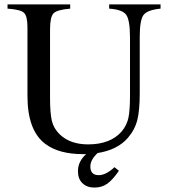

<svg xmlns="http://www.w3.org/2000/svg" viewBox="-20 -682 762 867"><path d="M497 73 517 89Q489 130 464.5 147.5Q440 165 406 165Q373 165 352.5 145.5Q332 126 332 91Q332 47 369 14H355Q246 14 185 -32Q104 -92 104 -249V-559Q104 -609 88.5 -624Q73 -639 14 -643V-662H297V-643Q237 -638 221.5 -621.5Q206 -605 206 -549V-237Q206 -172 214 -137Q222 -102 250 -75Q297 -30 378 -30Q479 -30 530 -89Q553 -117 560 -150.5Q567 -184 567 -250V-513Q567 -591 550 -615Q533 -639 473 -643V-662H705V-643Q644 -637 627.5 -613.5Q611 -590 611 -516V-261Q611 -184 600 -140Q589 -96 557 -59Q510 -5 421 9Q388 39 388 70Q388 109 426 109Q458 109 497 73Z"/></svg>

Font: STIX MathJax Latin
Style: Regular
Weight: 400
Designer: MicroPress Inc., with final additions and corrections provided by Coen Hoffman, Elsevier (retired)
Version: Version 1.1.1